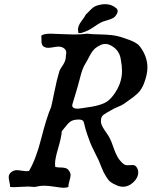

<svg xmlns="http://www.w3.org/2000/svg" viewBox="-20 -891 723 915"><path d="M365.2 -733.4Q365.2 -733.4 353.5 -733.4Q353.5 -733.4 351.6 -750Q351.6 -768.6 368.7 -791Q385.7 -813.5 388.7 -821.3Q393.6 -825.2 409.7 -842.3Q425.8 -859.4 441.4 -864.3Q462.9 -871.1 481.4 -871.1Q510.7 -871.1 532.2 -853.5Q534.2 -852.5 535.6 -850.6Q537.1 -848.6 538.1 -847.2Q539.1 -845.7 539.6 -844.2Q540 -842.8 540.5 -841.3Q541 -839.8 541 -838.9Q541 -835.9 540 -832.5Q539.1 -829.1 538.1 -827.1Q537.1 -825.2 535.2 -822.3Q529.3 -810.5 518.1 -804.7Q506.8 -798.8 489.3 -793.9Q471.7 -789.1 461.9 -784.2Q448.2 -777.3 433.1 -766.6Q418 -755.9 403.3 -748Q388.7 -740.2 365.2 -733.4ZM638.7 -70.3Q638.7 -43.9 615.7 -22.5Q592.8 -1 566.4 -1Q548.8 -1 532.2 -9.8Q517.6 -15.6 506.8 -23.9Q496.1 -32.2 487.3 -46.9Q478.5 -61.5 474.6 -68.8Q470.7 -76.2 461.9 -98.1Q453.1 -120.1 450.2 -127Q445.3 -136.7 430.2 -167.5Q415 -198.2 410.2 -210.4Q405.3 -222.7 396 -249.5Q386.7 -276.4 379.9 -306.6Q377 -321.3 356.4 -321.3Q334 -321.3 321.3 -314.9Q308.6 -308.6 293.9 -289.6Q279.3 -270.5 274.4 -265.6Q272.5 -236.3 257.3 -185.1Q242.2 -133.8 242.2 -111.3Q242.2 -100.6 243.2 -95.7Q252.9 -92.8 268.1 -92.8Q283.2 -92.8 293 -89.8Q302.7 -86.9 309.6 -76.2Q316.4 -66.4 316.4 -55.7Q316.4 -47.9 311 -29.3Q305.7 -10.7 305.7 0Q296.9 3.9 283.2 3.9Q272.5 3.9 241.7 -1Q210.9 -5.9 191.4 -5.9Q168.9 -5.9 145.5 0Q124 -2 114.3 -2Q101.6 -2 79.1 -0.5Q56.6 1 46.9 1Q34.2 1 28.3 0Q28.3 -8.8 24.9 -23.9Q21.5 -39.1 21.5 -45.9Q21.5 -61.5 33.7 -70.8Q45.9 -80.1 60.5 -80.1Q67.4 -80.1 83.5 -77.6Q99.6 -75.2 108.4 -75.2Q109.4 -75.2 112.8 -75.7Q116.2 -76.2 118.2 -76.2Q151.4 -131.8 176.8 -231.9Q202.1 -332 223.6 -380.9Q227.5 -395.5 239.3 -454.1Q251 -512.7 262.7 -550.8Q266.6 -561.5 275.4 -574.2Q284.2 -586.9 289.1 -598.1Q293.9 -609.4 293.9 -623Q295.9 -634.8 295.9 -639.6Q295.9 -653.3 284.7 -661.1Q273.4 -668.9 258.8 -668.9Q251 -668.9 234.9 -666Q218.8 -663.1 210 -663.1Q194.3 -663.1 184.6 -671.9Q177.7 -679.7 177.7 -694.3V-707Q177.7 -715.8 176.8 -720.7Q186.5 -730.5 221.7 -730.5Q235.4 -730.5 272.9 -728.5Q310.5 -726.6 333 -726.6Q368.2 -726.6 395.5 -730.5Q418.9 -727.5 452.1 -727.1Q485.4 -726.6 512.2 -723.6Q539.1 -720.7 567.4 -710.9Q569.3 -710 581.1 -706.1Q592.8 -702.1 595.2 -701.2Q597.7 -700.2 607.4 -696.3Q617.2 -692.4 620.1 -690.4Q623 -688.5 630.4 -684.1Q637.7 -679.7 641.1 -675.8Q644.5 -671.9 648.9 -666.5Q653.3 -661.1 657.2 -654.3Q682.6 -613.3 682.6 -569.3Q682.6 -535.2 665 -490.2Q659.2 -476.6 652.3 -465.8Q645.5 -455.1 635.3 -445.3Q625 -435.5 617.2 -429.7Q609.4 -423.8 594.2 -413.1Q579.1 -402.3 571.3 -396.5Q559.6 -388.7 540 -380.9Q520.5 -373 508.8 -365.2Q505.9 -363.3 488.8 -354Q471.7 -344.7 466.3 -336.4Q460.9 -328.1 460.9 -312.5Q460.9 -295.9 479 -270Q497.1 -244.1 501 -236.3Q510.7 -218.8 520 -190.4Q529.3 -162.1 540.5 -142.6Q551.8 -123 571.3 -107.4Q578.1 -103.5 587.9 -103.5Q591.8 -103.5 599.6 -104Q607.4 -104.5 611.3 -104.5Q624 -104.5 629.9 -95.7Q638.7 -84 638.7 -70.3ZM325.2 -394.5Q324.2 -392.6 324.2 -388.7Q324.2 -373 351.6 -373Q357.4 -373 418.9 -382.8Q456.1 -389.6 478.5 -400.4Q501 -411.1 520.5 -437.5Q561.5 -492.2 561.5 -552.7Q561.5 -578.1 555.7 -607.4Q549.8 -650.4 512.7 -671.9Q496.1 -681.6 482.4 -681.6Q470.7 -681.6 461.9 -677.7Q455.1 -674.8 448.7 -670.9Q442.4 -667 437.5 -663.6Q432.6 -660.2 427.2 -654.3Q421.9 -648.4 419.4 -645Q417 -641.6 412.1 -633.3Q407.2 -625 405.8 -622.1Q404.3 -619.1 398.9 -608.9Q393.6 -598.6 391.6 -595.7Q378.9 -576.2 372.6 -558.1Q366.2 -540 359.9 -514.2Q353.5 -488.3 348.6 -472.7Z"/></svg>

Font: Essays1743
Style: Italic
Weight: 500
Italic angle: -10°
Designer: Based on the typeface in a 1743 English translation of the essays of Montaigne.  PostScript/TrueType font designed by Jo
Version: Version 002.100